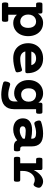

<svg xmlns="http://www.w3.org/2000/svg" viewBox="1148 -1650 702 3038"><g transform="rotate(90 1499.0 -131.0)"><path d="M552.2 -225.6Q552.2 -159.2 526.9 -105.5Q501.5 -51.8 453.6 -20.5Q405.8 10.7 341.8 10.7Q303.7 10.7 271 -4.2Q238.3 -19 213.4 -46.9V89.4H294.9Q306.6 89.4 313 93.3Q319.3 97.2 322.5 107.9Q325.7 118.7 325.7 139.2Q325.7 159.7 322.5 170.4Q319.3 181.2 313 185.3Q306.6 189.5 294.9 189.5H48.8Q37.1 189.5 30.8 185.5Q24.4 181.6 21.2 170.9Q18.1 160.2 18.1 139.6Q18.1 119.1 21.2 108.4Q24.4 97.7 30.8 93.5Q37.1 89.4 48.8 89.4H91.3V-351.1H48.8Q37.1 -351.1 30.8 -355Q24.4 -358.9 21.2 -369.6Q18.1 -380.4 18.1 -400.9Q18.1 -421.4 21.2 -432.1Q24.4 -442.9 30.8 -447Q37.1 -451.2 48.8 -451.2H163.1Q179.7 -451.2 186.8 -444.1Q193.8 -437 193.8 -420.4V-379.4Q219.2 -418.5 257.3 -440.2Q295.4 -461.9 341.8 -461.9Q405.8 -461.9 453.6 -430.7Q501.5 -399.4 526.9 -345.7Q552.2 -292 552.2 -225.6ZM210 -225.6Q210 -186.5 225.1 -158Q240.2 -129.4 265.6 -114.7Q291 -100.1 322.3 -100.1Q352.5 -100.1 375 -115.5Q397.5 -130.9 409.4 -159.2Q421.4 -187.5 421.4 -225.6Q421.4 -263.7 409.4 -292Q397.5 -320.3 375 -335.7Q352.5 -351.1 322.3 -351.1Q291 -351.1 265.6 -336.4Q240.2 -321.8 225.1 -293.2Q210 -264.6 210 -225.6Z M1138.2 -210.9Q1138.2 -194.3 1131.1 -187.5Q1124 -180.7 1107.4 -180.7H793.9Q803.2 -141.6 833.7 -120.8Q864.3 -100.1 911.1 -100.1Q986.8 -100.1 1075.2 -127Q1081.1 -128.9 1086.9 -128.9Q1097.7 -128.9 1105.5 -119.1Q1113.3 -109.4 1119.6 -85.9Q1124.5 -67.9 1124.5 -55.2Q1124.5 -42.5 1118.9 -35.4Q1113.3 -28.3 1100.6 -23.9Q1051.8 -7.8 1001 1.5Q950.2 10.7 901.4 10.7Q827.1 10.7 773.4 -19.5Q719.7 -49.8 691.7 -103.3Q663.6 -156.7 663.6 -225.6Q663.6 -293.9 692.9 -347.7Q722.2 -401.4 777.3 -431.6Q832.5 -461.9 906.2 -461.9Q980.5 -461.9 1032.7 -429.9Q1085 -397.9 1111.6 -341.1Q1138.2 -284.2 1138.2 -210.9ZM795.9 -275.9H1010.7Q1002.4 -311.5 975.3 -331.3Q948.2 -351.1 906.2 -351.1Q816.9 -351.1 795.9 -275.9Z M1605 -386.2V-420.4Q1605 -437 1612.1 -444.1Q1619.1 -451.2 1635.7 -451.2H1750Q1761.7 -451.2 1768.1 -447Q1774.4 -442.9 1777.6 -432.1Q1780.8 -421.4 1780.8 -400.9Q1780.8 -380.4 1777.6 -369.6Q1774.4 -358.9 1768.1 -355Q1761.7 -351.1 1750 -351.1H1707.5V-0.5Q1707.5 95.2 1650.1 147.7Q1592.8 200.2 1478.5 200.2Q1436.5 200.2 1386.7 192.1Q1336.9 184.1 1291.5 169.9Q1268.1 162.6 1268.1 136.2Q1268.1 124.5 1274.4 102.1Q1281.7 79.1 1290.8 68.8Q1299.8 58.6 1312 58.6Q1318.4 58.6 1323.7 60.5Q1417 89.4 1473.6 89.4Q1532.7 89.4 1559.1 64.7Q1585.4 40 1585.4 -10.3V-60.1Q1560.5 -33.2 1527.8 -18.6Q1495.1 -3.9 1457 -3.9Q1394 -3.9 1346.2 -33.4Q1298.3 -63 1272.5 -115Q1246.6 -167 1246.6 -232.9Q1246.6 -298.8 1272.5 -350.8Q1298.3 -402.8 1346.2 -432.4Q1394 -461.9 1457 -461.9Q1503.4 -461.9 1541.5 -442.4Q1579.6 -422.9 1605 -386.2ZM1377.4 -232.9Q1377.4 -176.8 1404.3 -145.8Q1431.2 -114.7 1476.6 -114.7Q1507.8 -114.7 1533.4 -128.2Q1559.1 -141.6 1574 -168.2Q1588.9 -194.8 1588.9 -232.9Q1588.9 -271 1574 -297.6Q1559.1 -324.2 1533.4 -337.6Q1507.8 -351.1 1476.6 -351.1Q1431.2 -351.1 1404.3 -320.1Q1377.4 -289.1 1377.4 -232.9Z M2296.4 -282.7V-141.6Q2296.4 -122.1 2304.7 -111.1Q2313 -100.1 2328.6 -100.1H2343.8Q2355.5 -100.1 2361.8 -95.9Q2368.2 -91.8 2371.3 -81.1Q2374.5 -70.3 2374.5 -49.8Q2374.5 -29.3 2371.3 -18.6Q2368.2 -7.8 2361.8 -3.9Q2355.5 0 2343.8 0H2289.1Q2258.8 0 2235.6 -12.5Q2212.4 -24.9 2200.2 -51.8Q2161.6 -22 2118.7 -5.6Q2075.7 10.7 2030.3 10.7Q1975.1 10.7 1935.1 -8.1Q1895 -26.9 1873.8 -61.8Q1852.5 -96.7 1852.5 -144Q1852.5 -212.4 1900.9 -250Q1949.2 -287.6 2036.1 -287.6Q2101.1 -287.6 2174.3 -272.9V-287.1Q2174.3 -319.8 2153.8 -335.4Q2133.3 -351.1 2081.5 -351.1Q2052.7 -351.1 2017.3 -344Q1981.9 -336.9 1947.3 -325.2Q1939 -322.8 1933.1 -322.8Q1920.9 -322.8 1911.4 -331.8Q1901.9 -340.8 1894 -362.3Q1886.7 -383.8 1886.7 -397.5Q1886.7 -422.4 1909.2 -430.7Q1952.6 -446.3 2001.5 -454.1Q2050.3 -461.9 2093.3 -461.9Q2200.7 -461.9 2248.5 -415.5Q2296.4 -369.1 2296.4 -282.7ZM1978.5 -139.2Q1978.5 -116.2 1995.8 -104.2Q2013.2 -92.3 2045.9 -92.3Q2079.6 -92.3 2112.5 -105.7Q2145.5 -119.1 2174.3 -142.6V-173.8Q2109.9 -187 2048.3 -187Q2014.2 -187 1996.3 -174.8Q1978.5 -162.6 1978.5 -139.2Z M2929.2 -434.6Q2950.7 -418.9 2950.7 -393.6Q2950.7 -377.4 2941.9 -355.5Q2933.1 -333.5 2922.1 -322.3Q2911.1 -311 2898.9 -311Q2892.1 -311 2884.3 -314.9Q2856.9 -330.1 2827.6 -330.1Q2790 -330.1 2757.3 -306.2Q2724.6 -282.2 2704.8 -240.2Q2685.1 -198.2 2685.1 -146.5V-100.1H2825.2Q2836.9 -100.1 2843.3 -95.9Q2849.6 -91.8 2852.8 -81.1Q2856 -70.3 2856 -49.8Q2856 -29.3 2852.8 -18.6Q2849.6 -7.8 2843.3 -3.9Q2836.9 0 2825.2 0H2491.2Q2479.5 0 2473.1 -3.9Q2466.8 -7.8 2463.6 -18.6Q2460.4 -29.3 2460.4 -49.8Q2460.4 -70.3 2463.6 -81.1Q2466.8 -91.8 2473.1 -95.9Q2479.5 -100.1 2491.2 -100.1H2563V-351.1H2505.9Q2494.1 -351.1 2487.8 -355Q2481.4 -358.9 2478.3 -369.6Q2475.1 -380.4 2475.1 -400.9Q2475.1 -421.4 2478.3 -432.1Q2481.4 -442.9 2487.8 -447Q2494.1 -451.2 2505.9 -451.2H2639.6Q2656.2 -451.2 2663.3 -444.1Q2670.4 -437 2670.4 -420.4V-314.5Q2707 -385.3 2754.6 -423.6Q2802.2 -461.9 2851.1 -461.9Q2892.6 -461.9 2929.2 -434.6Z"/></g></svg>

Font: Courier Prime
Style: Bold
Weight: 700
Designer: Alan Dague-Greene, Quote-Unquote Apps
Foundry: Quote-Unquote Apps
Version: Version 3.018